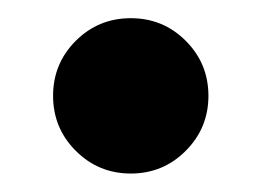

<svg xmlns="http://www.w3.org/2000/svg" viewBox="-20 -178 283 208"><path d="M121.7 10Q86.7 10 62.1 -14.6Q37.5 -39.2 37.5 -74.2Q37.5 -109.2 62.1 -133.8Q86.7 -158.3 121.7 -158.3Q156.7 -158.3 181.2 -133.8Q205.8 -109.2 205.8 -74.2Q205.8 -39.2 181.2 -14.6Q156.7 10 121.7 10Z"/></svg>

Font: Funnel Sans
Style: Bold
Weight: 700
Designer: NORD ID, Kristian Moeller
Foundry: Dicotype
Version: Version 1.000